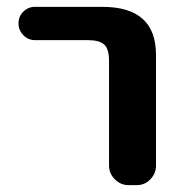

<svg xmlns="http://www.w3.org/2000/svg" viewBox="-20 -540 539 560"><path d="M82 -423Q62 -423 48 -437.5Q34 -452 34 -472Q34 -492 48 -506Q62 -520 82 -520H279Q435 -520 435 -380V-57Q435 -34 418.5 -17Q402 0 379 0H355Q332 0 315 -17Q298 -34 298 -57V-363Q298 -397 284 -410Q270 -423 235 -423Z"/></svg>

Font: Rounded Mplus 1c Bold
Style: Bold
Weight: 700
Version: Version 1.059.20150529